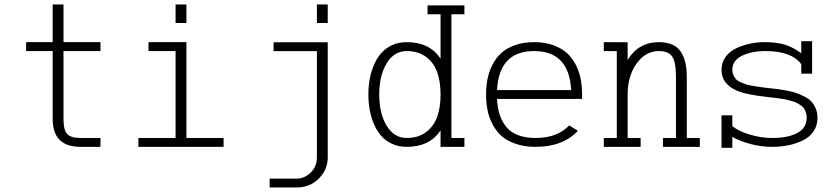

<svg xmlns="http://www.w3.org/2000/svg" viewBox="-20 -666 3752 865"><path d="M217.3 -646H266.1V-476.1H432.6V-436H266.1V-130.4Q266.1 -80.1 282.7 -62.3Q299.3 -44.4 342.3 -44.4H432.6V-4.4H342.3Q217.3 -4.4 217.3 -130.4V-436H97.7V-476.1H217.3Z M819.8 -646V-562.5H771V-646ZM603.5 -4.4V-44.4H771V-436H648.9V-476.1H819.8V-44.4H987.3V-4.4Z M1456.5 -646V-562.5H1407.7V-646ZM1212.4 -435.5V-475.6H1456.5V43Q1456.5 98.1 1416.3 138.4Q1376 178.7 1315.9 178.7H1194.8V138.7H1315.9Q1352.1 138.7 1379.9 111.3Q1407.7 84 1407.7 43V-435.5Z M2072.3 -44.4V-4.4H1964.8V-79.1Q1916.5 -4.4 1812 -4.4Q1775.4 -4.4 1745.6 -18.3Q1715.8 -32.2 1696.3 -55.2Q1676.8 -78.1 1663.8 -109.1Q1650.9 -140.1 1645.3 -172.9Q1639.6 -205.6 1639.6 -240.2Q1639.6 -274.9 1645.3 -307.6Q1650.9 -340.3 1663.8 -371.3Q1676.8 -402.3 1696.3 -425.3Q1715.8 -448.2 1745.6 -462.2Q1775.4 -476.1 1812 -476.1Q1916.5 -476.1 1964.8 -401.4V-601.6H1906.2V-641.6H2072.3V-601.6H2013.7V-44.4ZM1812 -436Q1755.9 -436 1722.2 -381.1Q1688.5 -326.2 1688.5 -240.2Q1688.5 -154.3 1722.2 -99.4Q1755.9 -44.4 1812 -44.4Q1864.3 -44.4 1899.4 -70.8Q1934.6 -97.2 1949.7 -139.9Q1964.8 -182.6 1964.8 -240.2Q1964.8 -297.9 1949.7 -340.6Q1934.6 -383.3 1899.4 -409.7Q1864.3 -436 1812 -436Z M2219.2 -260.3H2553.2Q2543.9 -436 2386.2 -436Q2228.5 -436 2219.2 -260.3ZM2219.2 -220.2Q2221.2 -180.7 2231 -150.1Q2240.7 -119.6 2260.3 -95Q2279.8 -70.3 2313.2 -57.4Q2346.7 -44.4 2393.1 -44.4Q2491.2 -44.4 2544.4 -101.1L2583.5 -76.7Q2516.1 -4.4 2393.1 -4.4Q2342.3 -4.4 2302.5 -18.3Q2262.7 -32.2 2238.3 -54.4Q2213.9 -76.7 2198 -108.2Q2182.1 -139.6 2176 -171.9Q2169.9 -204.1 2169.9 -240.2Q2169.9 -276.4 2176 -308.6Q2182.1 -340.8 2197.5 -372.1Q2212.9 -403.3 2236.8 -425.8Q2260.7 -448.2 2299.1 -462.2Q2337.4 -476.1 2386.2 -476.1Q2435.1 -476.1 2473.4 -462.2Q2511.7 -448.2 2535.6 -425.8Q2559.6 -403.3 2575 -372.1Q2590.3 -340.8 2596.4 -308.6Q2602.5 -276.4 2602.5 -240.2V-220.2Z M2700.2 -4.4V-44.4H2758.8V-435.5L2700.2 -436V-476.1L2807.6 -475.6V-396Q2856.4 -476.1 2948.7 -476.1Q2984.4 -476.1 3009.3 -464.8Q3034.2 -453.6 3048.1 -431.6Q3062 -409.7 3068.1 -381.8Q3074.2 -354 3074.2 -315.9V-44.4H3132.8V-4.4H2966.8V-44.4H3025.4V-315.9Q3025.4 -386.2 3008.5 -411.1Q2991.7 -436 2948.7 -436Q2888.2 -436 2847.9 -379.6Q2807.6 -323.2 2807.6 -240.2V-44.4H2866.2V-4.4Z M3638.7 -334H3589.8V-377Q3545.4 -436 3429.2 -436Q3366.2 -436 3322.8 -414.8Q3279.3 -393.6 3279.3 -351.6Q3279.3 -338.4 3284.2 -327.6Q3289.1 -316.9 3295.4 -309.6Q3301.8 -302.2 3315.7 -296.1Q3329.6 -290 3340.3 -286.4Q3351.1 -282.7 3371.8 -279.1Q3392.6 -275.4 3406 -273.7Q3419.4 -272 3444.8 -269Q3471.2 -266.1 3485.1 -264.4Q3499 -262.7 3525.6 -257.6Q3552.2 -252.4 3567.9 -246.8Q3583.5 -241.2 3604 -231Q3624.5 -220.7 3635.7 -208.3Q3647 -195.8 3655 -177Q3663.1 -158.2 3663.1 -135.7Q3663.1 -100.6 3645.3 -74.2Q3627.4 -47.9 3596.9 -33.2Q3566.4 -18.6 3532 -11.5Q3497.6 -4.4 3459 -4.4Q3411.6 -4.4 3363.8 -16.6Q3315.9 -28.8 3279.3 -49.3V0H3230.5V-146.5H3279.3V-98.1Q3304.7 -76.2 3355.7 -60.3Q3406.7 -44.4 3459 -44.4Q3529.8 -44.4 3572 -66.9Q3614.3 -89.4 3614.3 -135.7Q3614.3 -147.9 3611.1 -158Q3607.9 -168 3603.3 -175.8Q3598.6 -183.6 3589.4 -190.2Q3580.1 -196.8 3572.5 -201.2Q3564.9 -205.6 3550.5 -209.7Q3536.1 -213.9 3526.4 -216.3Q3516.6 -218.8 3498.5 -221.4Q3480.5 -224.1 3469.7 -225.3Q3459 -226.6 3438 -229Q3349.1 -238.8 3309.1 -253.9Q3230.5 -283.2 3230.5 -351.6Q3230.5 -384.8 3249.3 -410.2Q3268.1 -435.5 3298.1 -449.2Q3328.1 -462.9 3359.9 -469.5Q3391.6 -476.1 3422.9 -476.1Q3482.9 -476.1 3519.8 -463.6Q3556.6 -451.2 3589.8 -425.8V-480.5H3638.7Z"/></svg>

Font: AzarMehrMonospaced
Style: SerifRegular
Weight: 1
Designer: Amin Abedi
Version: Version 1.00